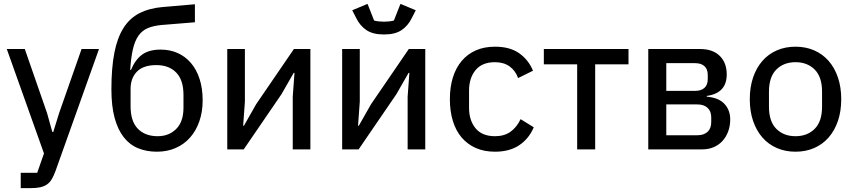

<svg xmlns="http://www.w3.org/2000/svg" viewBox="-20 -771 4407 991"><path d="M401 -518H491L266 113Q257 137 247 154Q237 171 222.5 181Q208 191 188 195.5Q168 200 138 200H87V121H172L207 21L15 -518H108L223 -187L250 -90H255L285 -187Z M790 12Q736 12 692.5 -6Q649 -24 618.5 -63Q588 -102 571.5 -163Q555 -224 555 -310Q555 -419 570 -497Q585 -575 617 -626Q649 -677 700 -703Q751 -729 822 -735L986 -749V-656L814 -642Q771 -638 742 -625.5Q713 -613 694.5 -586.5Q676 -560 666 -517Q656 -474 652 -410H656Q678 -463 713.5 -489Q749 -515 809 -515Q857 -515 896.5 -497.5Q936 -480 965 -446.5Q994 -413 1010 -364Q1026 -315 1026 -253Q1026 -194 1009 -145Q992 -96 961 -61Q930 -26 886.5 -7Q843 12 790 12ZM794 -68Q852 -68 889.5 -105.5Q927 -143 927 -215V-281Q927 -358 889.5 -396.5Q852 -435 787 -435Q720 -435 687 -401.5Q654 -368 654 -312V-222Q654 -145 691.5 -106.5Q729 -68 794 -68Z M1153 -518H1244V-246L1235 -122H1239L1302 -233L1497 -518H1582V0H1491V-272L1500 -395H1496L1433 -285L1238 0H1153Z M1746 -518H1837V-246L1828 -122H1832L1895 -233L2090 -518H2175V0H2084V-272L2093 -395H2089L2026 -285L1831 0H1746ZM1962 -593Q1905 -593 1871.5 -615.5Q1838 -638 1819 -677L1798 -718L1877 -751L1911 -665Q1922 -662 1936 -660.5Q1950 -659 1962 -659Q1974 -659 1988 -660.5Q2002 -662 2013 -665L2047 -751L2126 -718L2105 -677Q2086 -638 2052.5 -615.5Q2019 -593 1962 -593Z M2535 12Q2479 12 2436 -7Q2393 -26 2363 -61Q2333 -96 2317.5 -146.5Q2302 -197 2302 -259Q2302 -321 2317.5 -371Q2333 -421 2363 -456.5Q2393 -492 2436 -511Q2479 -530 2535 -530Q2612 -530 2660 -496Q2708 -462 2731 -406L2654 -368Q2641 -406 2610.5 -428Q2580 -450 2535 -450Q2468 -450 2434.5 -409Q2401 -368 2401 -304V-214Q2401 -150 2434.5 -109Q2468 -68 2535 -68Q2583 -68 2615 -91Q2647 -114 2667 -156L2735 -114Q2710 -55 2660 -21.5Q2610 12 2535 12Z M2959 -439H2787V-518H3224V-439H3052V0H2959Z M3326 -518H3593Q3659 -518 3695 -482.5Q3731 -447 3731 -387Q3731 -290 3628 -276V-272Q3689 -267 3719 -235Q3749 -203 3749 -154Q3749 -122 3739 -94Q3729 -66 3710.5 -45Q3692 -24 3665 -12Q3638 0 3604 0H3326ZM3580 -73Q3613 -73 3632 -90.5Q3651 -108 3651 -141V-165Q3651 -197 3632 -214.5Q3613 -232 3580 -232H3419V-73ZM3568 -302Q3599 -302 3616 -317.5Q3633 -333 3633 -362V-385Q3633 -414 3616 -429.5Q3599 -445 3568 -445H3419V-302Z M4086 12Q4033 12 3989.5 -7Q3946 -26 3915 -61.5Q3884 -97 3867 -147Q3850 -197 3850 -259Q3850 -321 3867 -371Q3884 -421 3915 -456.5Q3946 -492 3989.5 -511Q4033 -530 4086 -530Q4139 -530 4182.5 -511Q4226 -492 4257 -456.5Q4288 -421 4305 -371Q4322 -321 4322 -259Q4322 -197 4305 -147Q4288 -97 4257 -61.5Q4226 -26 4182.5 -7Q4139 12 4086 12ZM4086 -68Q4147 -68 4185 -106Q4223 -144 4223 -220V-298Q4223 -374 4185 -412Q4147 -450 4086 -450Q4025 -450 3987 -412Q3949 -374 3949 -298V-220Q3949 -144 3987 -106Q4025 -68 4086 -68Z"/></svg>

Font: IBM Plex Sans Text
Style: Regular
Weight: 450
Designer: Mike Abbink, Paul van der Laan, Pieter van Rosmalen
Foundry: Bold Monday
Version: Version 3.005